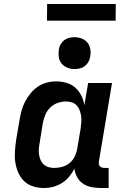

<svg xmlns="http://www.w3.org/2000/svg" viewBox="-20 -937 640 965"><path d="M202 8Q173 8 147 0Q121 -8 102 -26Q83 -44 72 -69Q61 -94 57 -121Q53 -148 55 -176.5Q57 -205 61 -233L78 -333Q82 -356 88 -379.5Q94 -403 105.5 -425Q117 -447 133 -467Q149 -487 169.5 -501Q190 -515 214 -521.5Q238 -528 261 -528Q289 -528 314.5 -520.5Q340 -513 358.5 -496.5Q377 -480 388.5 -457Q400 -434 404 -408L423 -520H543L477 -125Q476 -118 477 -112Q478 -106 482 -101.5Q486 -97 492 -95Q498 -93 504 -93H526V8H487Q463 8 440 3.5Q417 -1 398 -13.5Q379 -26 368 -46Q357 -66 354 -89Q343 -68 327.5 -49Q312 -30 291 -17Q270 -4 247 2Q224 8 202 8ZM253 -93Q273 -93 293 -98.5Q313 -104 329.5 -117.5Q346 -131 355.5 -150.5Q365 -170 368 -189L385 -289Q387 -305 388.5 -321Q390 -337 388 -352Q386 -367 381 -381Q376 -395 366.5 -406Q357 -417 342.5 -422Q328 -427 312 -427Q291 -427 269.5 -419.5Q248 -412 231.5 -395.5Q215 -379 207 -358.5Q199 -338 195 -317L179 -217Q176 -202 175 -187Q174 -172 176.5 -158Q179 -144 184.5 -131.5Q190 -119 200 -110Q210 -101 224 -97Q238 -93 253 -93ZM354 -590Q335 -590 318 -597Q301 -604 289.5 -618Q278 -632 275.5 -651Q273 -670 276 -689Q278 -703 285 -715Q292 -727 303.5 -735.5Q315 -744 328 -747Q341 -750 355 -750Q374 -750 391.5 -743Q409 -736 420 -722Q431 -708 434 -689Q437 -670 433 -651Q431 -637 424 -625Q417 -613 405.5 -604.5Q394 -596 381 -593Q368 -590 354 -590ZM216 -833 217 -917H562L561 -833Z"/></svg>

Font: Iosevka HT Extended
Style: Bold Italic
Weight: 700
Width: 7
Italic angle: -9°
Monospace: yes
Designer: Belleve Invis
Foundry: Belleve Invis
Version: Version 32.3.0; ttfautohint (v1.8.4)